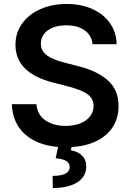

<svg xmlns="http://www.w3.org/2000/svg" viewBox="-20 -737 662 975"><path d="M316.4 -608.4Q277.3 -608.4 248 -596.7Q218.8 -585 203.1 -564Q187.5 -543 187.5 -516.6Q187.5 -476.1 221.2 -453.9Q254.9 -431.6 308.6 -418.9L375 -401.4Q466.3 -380.4 524.2 -331.8Q582 -283.2 582 -198.2Q582 -139.6 554 -94.2Q525.9 -48.8 471.9 -21.7Q418 5.4 343.3 9.8L339.8 26.4Q374.5 31.7 396.2 52.7Q418 73.7 418 109.4Q418 142.1 398.2 166.5Q378.4 190.9 340.1 204.3Q301.8 217.8 248 217.8L247.1 156.2Q332.5 156.2 334 112.3Q334 91.3 317.1 80.8Q300.3 70.3 262.7 66.4L274.9 9.3Q167.5 0 105.7 -56.4Q43.9 -112.8 40 -208H165Q169.4 -154.3 210.2 -126Q251 -97.7 313.5 -97.7Q355 -97.7 387.2 -110.4Q419.4 -123 437.3 -146.2Q455.1 -169.4 455.1 -199.2Q455.1 -237.8 423.1 -259.5Q391.1 -281.2 327.1 -297.9L247.1 -318.4Q58.6 -367.7 58.6 -508.8Q58.6 -570.3 92.3 -617.4Q126 -664.6 185.3 -690.7Q244.6 -716.8 318.4 -716.8Q392.6 -716.8 450 -690.7Q507.3 -664.6 539.3 -618.2Q571.3 -571.8 572.3 -512.7H450.2Q445.8 -557.6 409.9 -583Q374 -608.4 316.4 -608.4Z"/></svg>

Font: Pretendard JP SemiBold
Style: Regular
Weight: 600
Designer: Base glyphs from Inter by Rasmus Andersson; Hangeul glyphs from Noto Sans CJK(Source Han Sans) by Jang Soo-young and Kan
Foundry: Kil Hyung-jin
Version: Version 1.309